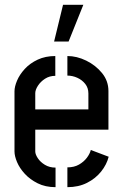

<svg xmlns="http://www.w3.org/2000/svg" viewBox="-20 -775 509 795"><path d="M204 -603 241 -755H325L264 -603ZM210 0Q168 0 136 -16Q104 -32 82.5 -55.5Q61 -79 50.5 -104Q40 -129 40 -148V-397Q40 -416 50.5 -441Q61 -466 82.5 -489.5Q104 -513 136 -528Q168 -543 209 -543V-461Q185 -461 166.5 -449Q148 -437 137 -420Q126 -403 126 -389V-322H346V-388Q346 -411 333 -427.5Q320 -444 300 -453Q280 -462 259 -462V-543Q298 -543 337 -524Q376 -505 402.5 -472.5Q429 -440 429 -398V-238H126V-148Q126 -136 136.5 -120Q147 -104 166 -92.5Q185 -81 210 -81ZM259 0V-82Q287 -82 307 -93.5Q327 -105 339.5 -121.5Q352 -138 356 -154L430 -126Q422 -94 399 -65Q376 -36 340.5 -18Q305 0 259 0Z"/></svg>

Font: Stick No Bills Medium
Style: Regular
Weight: 500
Version: Version 2.000